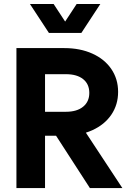

<svg xmlns="http://www.w3.org/2000/svg" viewBox="-20 -950 658 970"><path d="M63 -707H207.5V0H63ZM205.6 -385.3H313Q368.7 -385.3 399.9 -410.9Q431.2 -436.5 431.2 -480.5Q431.2 -525.4 399.9 -550.3Q368.7 -575.2 313 -575.2H205.6V-707H305.2Q384.8 -707 446.5 -679.2Q508.3 -651.4 542.5 -601.1Q576.7 -550.8 576.7 -485.8Q576.7 -420.9 542.5 -370.6Q508.3 -320.3 446.5 -292.2Q384.8 -264.2 305.2 -264.2H205.6ZM228.5 -317.9H388.7L598.1 0H434.1ZM227.1 -783.7H346.7L251 -929.7H131.3ZM271.5 -783.7H391.1L486.8 -929.7H367.2Z"/></svg>

Font: Wanted Sans Variable
Style: Regular
Weight: 400
Designer: Original Design by Kil Hyung-jin and Kang Hanbin, Wanted Lab, Inc; Hangeul from Source Han Sans by Jang Soo-young and Ka
Foundry: Wanted Lab, Inc.
Version: Version 1.003;Glyphs 3.2 (3227)